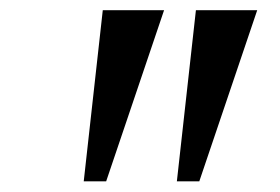

<svg xmlns="http://www.w3.org/2000/svg" viewBox="-20 -846 536 368"><path d="M294.5 -826.5 183.5 -498.5H140.5L177 -826.5ZM473 -826.5 362 -498.5H319L355.5 -826.5Z"/></svg>

Font: Merriweather 72pt SemiBold
Style: Italic
Weight: 600
Italic angle: -7.8°
Version: Version 2.101